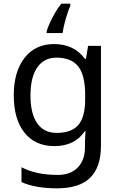

<svg xmlns="http://www.w3.org/2000/svg" viewBox="-20 -786 655 1046"><path d="M275 -546Q328 -546 370.5 -526Q413 -506 443 -465H448L460 -536H530V9Q530 124 471.5 182Q413 240 290 240Q232 240 183.5 231.5Q135 223 97 206V125Q176 167 295 167Q364 167 403.5 126.5Q443 86 443 16V-5Q443 -17 444 -39.5Q445 -62 446 -71H442Q414 -30 372.5 -10Q331 10 276 10Q172 10 113.5 -63Q55 -136 55 -267Q55 -395 113.5 -470.5Q172 -546 275 -546ZM287 -472Q220 -472 183 -418.5Q146 -365 146 -266Q146 -167 182.5 -114.5Q219 -62 289 -62Q370 -62 407 -105.5Q444 -149 444 -246V-267Q444 -377 406 -424.5Q368 -472 287 -472ZM363 -754Q355 -737 346.5 -710.5Q338 -684 331 -656Q324 -628 321 -606H234V-615Q239 -633 251 -660Q263 -687 279.5 -715.5Q296 -744 314 -766H363Z"/></svg>

Font: Noto Sans Bamum
Style: Regular
Weight: 400
Designer: Monotype Design Team
Foundry: Monotype Imaging Inc.
Version: Version 2.001